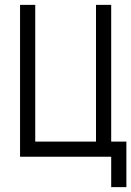

<svg xmlns="http://www.w3.org/2000/svg" viewBox="-20 -645 540 790"><path d="M437.5 0Q437.5 0 437.5 125H500V-62.5H437.5V-625H375V-62.5H125V-625H62.5Q62.5 -625 62.5 0Z"/></svg>

Font: Unifont
Style: Regular
Weight: 500
Version: Version 13.0.05